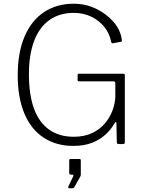

<svg xmlns="http://www.w3.org/2000/svg" viewBox="-20 -772 772 1029"><path d="M373 10Q281 10 213.5 -34.5Q146 -79 110.5 -164Q75 -249 75 -368Q75 -491 112 -577Q149 -663 216.5 -707.5Q284 -752 375 -752Q439 -752 495 -725Q551 -698 589 -654Q627 -610 633 -557Q633 -553 632.5 -551Q632 -549 628 -548L584 -540Q581 -540 579 -541.5Q577 -543 576 -547Q568 -591 540 -626.5Q512 -662 469.5 -682.5Q427 -703 375 -703Q298 -703 244 -664Q190 -625 162.5 -551.5Q135 -478 135 -374Q135 -265 162 -190.5Q189 -116 243 -77.5Q297 -39 375 -39Q432 -39 474 -59Q516 -79 543 -111.5Q570 -144 583.5 -181.5Q597 -219 598 -253V-327Q598 -336 587 -336H404Q400 -336 398 -337.5Q396 -339 396 -343V-370Q396 -377 402 -377H641Q645 -377 647 -375Q649 -373 649 -369V-11Q649 -4 646.5 -2Q644 0 639 0H620Q614 0 610.5 -1Q607 -2 606 -10L604 -113Q603 -118 600.5 -118Q598 -118 595 -113Q576 -79 545.5 -51Q515 -23 472.5 -6.5Q430 10 373 10ZM351 237Q348 237 346.5 234Q345 231 346 228L372 174Q374 169 373 166.5Q372 164 368 164H360Q351 164 351 154V89Q351 80 358 80H406Q413 80 413 87V164Q413 165 412.5 167.5Q412 170 412 171L379 230Q377 234 374 235.5Q371 237 364 237Z"/></svg>

Font: Libre Franklin ExtraLight
Style: Regular
Weight: 250
Designer: Pablo Impallari, Rodrigo Fuenzalida, Nhung Nguyen
Foundry: Impallari Type
Version: Version 3.000